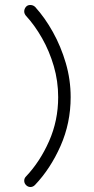

<svg xmlns="http://www.w3.org/2000/svg" viewBox="-20 -650 375 769"><path d="M213 -261Q213 -325 195.5 -385Q178 -445 148.5 -497Q119 -549 83 -588Q77 -596 77 -604Q77 -614 83.5 -622Q90 -630 101 -630Q113 -630 121 -622Q160 -579 192 -521.5Q224 -464 243.5 -397.5Q263 -331 263 -261Q263 -157 222.5 -65.5Q182 26 120 91Q112 99 102 99Q92 99 84.5 91.5Q77 84 77 74Q77 64 84 57Q140 -2 176.5 -84.5Q213 -167 213 -261Z"/></svg>

Font: Hubballi
Style: Regular
Weight: 400
Designer: Erin McLaughlin
Version: Version 1.000; ttfautohint (v1.8.3)